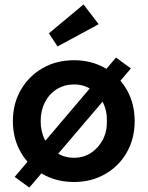

<svg xmlns="http://www.w3.org/2000/svg" viewBox="-20 -809 664 864"><path d="M112 35 46 -13 502 -550 569 -501ZM38 -264Q38 -343 74 -405Q110 -467 172 -502.5Q234 -538 313 -538Q391 -538 453 -502.5Q515 -467 550.5 -405Q586 -343 586 -264Q586 -185 550.5 -123Q515 -61 453 -25.5Q391 10 313 10Q234 10 172 -25.5Q110 -61 74 -123Q38 -185 38 -264ZM461 -264Q462 -312 442.5 -349Q423 -386 389.5 -407.5Q356 -429 313 -429Q270 -429 235.5 -407.5Q201 -386 182 -348.5Q163 -311 163 -264Q163 -217 182 -180Q201 -143 235.5 -121Q270 -99 313 -99Q356 -99 389.5 -121Q423 -143 442.5 -180Q462 -217 461 -264ZM239 -600 200 -659 356 -789 424 -700Z"/></svg>

Font: Our Lexend Medium
Style: Regular
Weight: 500
Designer: Bonnie Shaver-Troup, Thomas Jockin
Foundry: Lexend
Version: Version 1.007